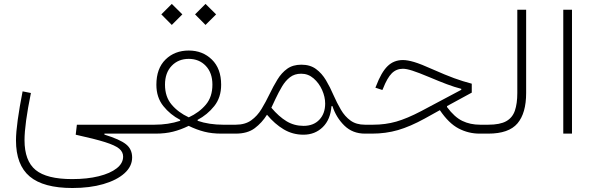

<svg xmlns="http://www.w3.org/2000/svg" viewBox="-20 -673 2999 967"><path d="M505.9 4.9Q583.5 28.8 614.5 53.5Q645.5 78.1 645.5 120.1Q645.5 165 606.9 199.7Q568.4 234.4 500.5 254.2Q432.6 273.9 344.7 273.9Q198.7 273.9 129.6 215.8Q60.5 157.7 60.5 34.2Q60.5 -5.9 69.3 -69.3Q78.1 -132.8 93.8 -212.9L135.7 -204.6Q103.5 -46.4 103.5 32.7Q103.5 137.2 159.4 183.1Q215.3 229 343.3 229Q419.4 229 477.3 214.6Q535.2 200.2 567.6 174.8Q600.1 149.4 600.1 115.7Q600.1 92.3 580.3 75.7Q560.5 59.1 508.8 42.7Q457 26.4 361.3 5.4L367.2 -44.9H694.3V0H505.9Z M792.5 -600.6 845.2 -653.3 898.4 -600.6 845.2 -547.4ZM962.4 -600.6 1015.1 -653.3 1068.4 -600.6 1015.1 -547.4ZM767.6 -246.1Q767.6 -328.1 813.7 -373.3Q859.9 -418.5 930.7 -418.5Q1000.5 -418.5 1047.1 -373Q1093.8 -327.6 1093.8 -246.1Q1093.8 -182.1 1059.1 -138.7Q1024.4 -95.2 975.1 -69.3L975.6 -64.5Q1003.9 -54.7 1036.6 -49.8Q1069.3 -44.9 1103 -44.9H1167V0H1094.7Q1046.9 0 1008.8 -9.8Q970.7 -19.5 930.2 -39.1Q890.1 -19.5 851.3 -9.8Q812.5 0 763.7 0H694.3Q683.1 0 683.1 -22.5Q683.1 -44.9 694.3 -44.9H757.8Q827.1 -44.9 887.2 -64.5L887.7 -69.3Q837.4 -95.2 802.5 -138.9Q767.6 -182.6 767.6 -246.1ZM930.7 -82Q983.4 -106.4 1016.6 -145.8Q1049.8 -185.1 1049.8 -246.6Q1049.8 -306.2 1016.4 -341.3Q982.9 -376.5 930.7 -376.5Q877.9 -376.5 844.5 -341.3Q811 -306.2 811 -246.6Q811 -185.5 844.5 -146Q877.9 -106.4 930.7 -82Z M1167 -44.9Q1214.4 -44.9 1245.1 -66.9Q1275.9 -88.9 1297.1 -124Q1318.4 -159.2 1337.4 -198.7Q1356.4 -238.3 1377.2 -272.2Q1397.9 -306.2 1426.5 -326.7Q1455.1 -347.2 1498 -347.2Q1542 -347.2 1571.5 -325.4Q1601.1 -303.7 1621.8 -268.8Q1642.6 -233.9 1659.7 -193.8Q1677.2 -154.3 1697 -120.4Q1716.8 -86.4 1745.6 -65.7Q1774.4 -44.9 1817.9 -44.9H1818.4V0H1817.9Q1755.9 0 1714.4 -40.5Q1672.9 -81.1 1654.3 -138.7L1649.4 -138.2Q1644.5 -70.8 1605.5 -32.7Q1566.4 5.4 1508.3 5.4Q1454.1 5.4 1408.9 -21.5Q1363.8 -48.3 1324.7 -95.2Q1299.3 -54.7 1262.9 -27.3Q1226.6 0 1167 0Q1155.8 0 1155.8 -22.5Q1155.8 -44.9 1167 -44.9ZM1346.7 -130.4Q1384.3 -85.9 1422.9 -62.5Q1461.4 -39.1 1508.8 -39.1Q1559.1 -39.1 1588.4 -70.1Q1617.7 -101.1 1617.7 -151.4Q1617.7 -185.1 1602.3 -219.7Q1586.9 -254.4 1559.6 -278.1Q1532.2 -301.8 1497.1 -301.8Q1463.4 -301.8 1440.4 -283.9Q1417.5 -266.1 1400.4 -237.3Q1383.3 -208.5 1367.2 -174.3Z M2009.3 -370.6Q2032.2 -370.6 2065.4 -360.8Q2098.6 -351.1 2162.6 -322.3Q2223.1 -295.4 2267.1 -279.3Q2311 -263.2 2356 -251.5V-206.5L2231.4 -138.7V-133.8Q2269 -83 2308.6 -64Q2348.1 -44.9 2397.9 -44.9H2439V0H2395.5Q2339.4 0 2289.8 -25.9Q2240.2 -51.8 2195.3 -118.2L2119.6 -76.2Q2045.9 -35.6 1984.4 -17.8Q1922.9 0 1853.5 0H1818.4Q1807.1 0 1807.1 -22.5Q1807.1 -44.9 1818.4 -44.9H1858.9Q1920.9 -44.9 1975.6 -60.5Q2030.3 -76.2 2101.1 -113.3L2303.2 -220.7V-225.6Q2269 -234.4 2230.7 -248.8Q2192.4 -263.2 2141.6 -284.7Q2086.9 -307.6 2057.1 -317.1Q2027.3 -326.7 2009.3 -326.7Q1976.1 -326.7 1953.1 -303.7Q1930.2 -280.8 1909.2 -227.1L1905.8 -219.7L1870.6 -231.4L1874 -239.3Q1900.4 -309.1 1931.9 -339.8Q1963.4 -370.6 2009.3 -370.6Z M2439 -44.9Q2498 -44.9 2529.5 -62.5Q2561 -80.1 2573.2 -115.7Q2585.4 -151.4 2585.4 -204.6V-624H2629.9V-204.6Q2629.9 -103 2586.2 -51.5Q2542.5 0 2439 0Q2427.7 0 2427.7 -22.5Q2427.7 -44.9 2439 -44.9Z M2860.8 0H2816.9V-624H2860.8Z"/></svg>

Font: Estedad-FD ExtraLight
Style: Regular
Weight: 200
Designer: Amin Abedi
Version: Version 7.3